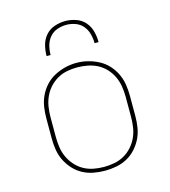

<svg xmlns="http://www.w3.org/2000/svg" viewBox="-111 -829 822 927"><g transform="rotate(-15 300.0 -366.0)"><path d="M300 8Q271 8 242.5 2.5Q214 -3 189 -16.5Q164 -30 144.5 -51.5Q125 -73 112.5 -98.5Q100 -124 95.5 -152.5Q91 -181 91 -210V-310Q91 -339 95.5 -367.5Q100 -396 112.5 -422Q125 -448 144.5 -469Q164 -490 189.5 -503.5Q215 -517 243 -524Q271 -531 300 -531Q329 -531 357 -524Q385 -517 410.5 -503.5Q436 -490 455.5 -469Q475 -448 487.5 -422Q500 -396 504.5 -367.5Q509 -339 509 -310V-210Q509 -181 504.5 -152.5Q500 -124 487.5 -98.5Q475 -73 455.5 -51.5Q436 -30 411 -16.5Q386 -3 357.5 2.5Q329 8 300 8ZM300 -11Q326 -11 352 -16Q378 -21 400.5 -33.5Q423 -46 440.5 -65.5Q458 -85 469 -108.5Q480 -132 484 -158Q488 -184 488 -210V-310Q488 -336 484 -362Q480 -388 469 -412Q458 -436 440 -455.5Q422 -475 399 -487Q376 -499 350 -504Q324 -509 297 -509Q272 -509 246.5 -504Q221 -499 198.5 -486Q176 -473 158.5 -453.5Q141 -434 130.5 -410.5Q120 -387 116 -361.5Q112 -336 112 -310V-210Q112 -184 116 -158Q120 -132 131 -108.5Q142 -85 159.5 -65.5Q177 -46 199.5 -33.5Q222 -21 248 -16Q274 -11 300 -11ZM170 -600Q170 -627 177 -654Q184 -681 202 -701.5Q220 -722 246.5 -731Q273 -740 300 -740Q327 -740 353.5 -731Q380 -722 398 -701.5Q416 -681 423 -654Q430 -627 430 -600H410Q410 -623 404 -646Q398 -669 383 -687Q368 -705 345.5 -713Q323 -721 300 -721Q277 -721 254.5 -713Q232 -705 217 -687Q202 -669 196 -646Q190 -623 190 -600Z"/></g></svg>

Font: Zed Sans Thin Extended
Style: Regular
Weight: 100
Width: 7
Designer: Belleve Invis
Foundry: Belleve Invis
Version: Version 1.0.0; ttfautohint (v1.8.4)